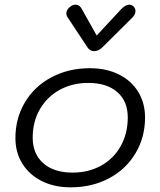

<svg xmlns="http://www.w3.org/2000/svg" viewBox="-20 -792 685 822"><path d="M46 -201Q46 -286 87 -354.5Q128 -423 201 -461.5Q274 -500 365 -500Q435 -500 488.5 -473.5Q542 -447 571.5 -399Q601 -351 601 -289Q601 -204 560 -135.5Q519 -67 446.5 -28.5Q374 10 282 10Q213 10 159.5 -16.5Q106 -43 76 -91Q46 -139 46 -201ZM527 -289Q527 -359 482 -398Q437 -437 358 -437Q289 -437 235 -407Q181 -377 150.5 -324Q120 -271 120 -203Q120 -133 165.5 -93Q211 -53 291 -53Q359 -53 413 -83Q467 -113 497 -167Q527 -221 527 -289ZM354 -590 270 -717Q264 -726 264 -735Q264 -752 283 -765Q293 -772 303 -772Q321 -772 331 -752L394 -640L498 -752Q517 -772 534 -772Q542 -772 550 -766Q560 -757 560 -745Q560 -730 546 -716L419 -590Q402 -573 383 -573Q365 -573 354 -590Z"/></svg>

Font: Kodchasan
Style: Italic
Weight: 400
Italic angle: -10°
Version: Version 1.000; ttfautohint (v1.6)